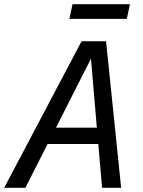

<svg xmlns="http://www.w3.org/2000/svg" viewBox="-46 -896 684 916"><path d="M441 0 423 -209H181L75 0H-26L343 -699H460L532 0ZM221 -287H416L388 -616ZM300 -876H574L559 -806H285Z"/></svg>

Font: Fragment Mono
Style: Italic
Weight: 400
Italic angle: -12°
Designer: Wei Huang based on Nimbus Sans by URW Studio, based on Helvetica by Max Miedinger.
Foundry: Wei Huang
Version: Version 1.011; ttfautohint (v1.8.4.7-5d5b)